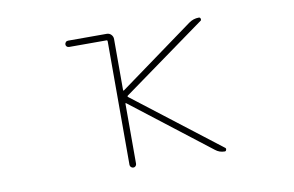

<svg xmlns="http://www.w3.org/2000/svg" viewBox="-61 -650 1122 733"><g transform="rotate(-10 500.0 -283.5)"><path d="M755.9 -23.4Q735.4 -23.4 719.7 -36.1L418 -269.5Q414.1 -272.5 414.1 -268.6V-36.1Q414.1 -31.2 410.6 -27.3Q407.2 -23.4 401.9 -23.4Q396.5 -23.4 392.6 -27.3Q388.7 -31.2 388.7 -36.1V-514.6Q388.7 -519.5 384.8 -519.5H240.2Q234.4 -519.5 231 -522.9Q227.5 -526.4 227.5 -531.2Q227.5 -536.1 231 -540Q234.4 -543.9 240.2 -543.9H389.6Q400.4 -543.9 407.2 -536.6Q414.1 -529.3 414.1 -519.5V-322.3Q414.1 -317.4 418 -320.3L708 -531.2Q725.6 -543.9 747.1 -543.9Q752 -543.9 753.4 -538.6Q754.9 -533.2 752 -531.2L428.7 -297.9Q424.8 -294.9 428.7 -292L760.7 -36.1Q762.7 -34.2 762.7 -31.2Q762.7 -30.3 761.7 -28.3Q760.7 -23.4 755.9 -23.4Z"/></g></svg>

Font: Rounded-X Mgen+ 1mn thin
Style: Regular
Weight: 100
Designer: [Source Han Sans]
Ryoko NISHIZUKA  (kana & ideographs); Paul D. Hunt (Latin, Greek & Cyrillic); Wenlong ZHANG  (bopomofo
Version: Version 1.059.20150602